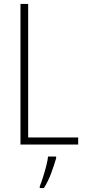

<svg xmlns="http://www.w3.org/2000/svg" viewBox="-20 -734 436 975"><path d="M84 0V-714H123V-36H377V0ZM265 70Q255 105 239.5 146.5Q224 188 203 221H182V212Q189 195 198 167Q207 139 214.5 110Q222 81 224 61H265Z"/></svg>

Font: Noto Sans Gujarati UI Condensed ExtraLight
Style: Regular
Weight: 200
Width: 3
Designer: Jelle Bosma - Monotype Design Team, Universal Thirst
Foundry: Monotype Imaging Inc.
Version: Version 2.106; ttfautohint (v1.8.4.7-5d5b)